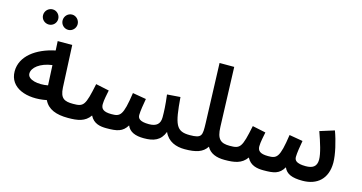

<svg xmlns="http://www.w3.org/2000/svg" viewBox="-82 -1153 2863 1518"><g transform="rotate(15 1349.5 -394.0)"><path d="M352 -668C385 -668 413 -696 413 -730C413 -764 385 -793 352 -793C317 -793 290 -764 290 -730C290 -696 317 -668 352 -668ZM193 -669C226 -669 254 -696 254 -730C254 -765 226 -793 193 -793C158 -793 130 -765 130 -730C130 -696 158 -669 193 -669ZM598 -56C598 -88 581 -113 540 -113C469 -113 435 -129 430 -216L414 -561H295L299 -485C145 -453 28 -367 28 -243C28 -107 174 -56 333 -88C365 -20 434 5 530 5C573 5 598 -22 598 -56ZM145 -256C145 -304 205 -354 304 -367L312 -203C235 -188 145 -204 145 -256Z M1554 -56C1554 -88 1536 -113 1495 -113C1383 -113 1365 -162 1347 -385L1239 -377C1250 -292 1252 -240 1252 -194C1252 -140 1224 -113 1161 -113C1084 -113 1069 -137 1069 -164C1069 -194 1079 -256 1087 -299L976 -318C948 -125 926 -113 854 -113C787 -113 768 -135 768 -171C768 -205 780 -256 786 -288L677 -311C639 -126 627 -113 540 -113L530 5C609 5 669 -4 710 -63C740 -3 795 5 845 5C932 5 977 -4 1013 -63C1033 -14 1082 5 1151 5C1231 5 1287 -15 1316 -91C1348 -19 1414 5 1485 5C1529 5 1554 -22 1554 -56Z M1881 -56C1881 -88 1864 -113 1822 -113C1749 -113 1716 -138 1713 -239L1696 -725H1576L1593 -238C1596 -136 1596 -113 1495 -113L1485 5C1577 5 1633 -12 1666 -64C1692 -15 1744 5 1812 5C1855 5 1881 -22 1881 -56Z M2649 -196C2649 -261 2624 -368 2595 -446L2477 -409C2507 -325 2534 -240 2534 -190C2534 -131 2498 -113 2444 -113C2366 -113 2351 -137 2351 -164C2351 -194 2361 -256 2369 -299L2258 -318C2230 -125 2208 -113 2136 -113C2069 -113 2050 -135 2050 -171C2050 -205 2062 -256 2068 -288L1959 -311C1921 -126 1909 -113 1822 -113L1812 5C1891 5 1952 -4 1993 -63C2023 -3 2081 5 2130 5C2215 5 2260 -2 2296 -64C2317 -14 2364 5 2449 5C2569 5 2649 -64 2649 -196Z"/></g></svg>

Font: Noto Sans Arabic UI Semi
Style: Regular
Weight: 600
Designer: Nadine Chahine - Monotype Design Team
Foundry: Monotype Imaging Inc.
Version: Version 1.900